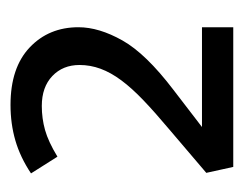

<svg xmlns="http://www.w3.org/2000/svg" viewBox="-68 -830 453 356"><g transform="rotate(-90 158.0 -651.5)"><path d="M140 -800Q117 -800 95.5 -794Q74 -788 46 -771L15 -820Q45 -840 76 -849Q107 -858 142 -858Q211 -858 248.5 -822.5Q286 -787 286 -732Q286 -694 261.5 -650.5Q237 -607 170 -556L101 -503H286V-445H27L16 -495L97 -564Q128 -590 150.5 -611.5Q173 -633 187.5 -652.5Q202 -672 209 -691Q216 -710 216 -730Q216 -761 195.5 -780.5Q175 -800 140 -800Z"/></g></svg>

Font: Mukta
Style: Regular
Weight: 400
Designer: Girish Dalvi and Yashodeep Gholap
Foundry: Ek Type
Version: Version 2.538;PS 1.001;hotconv 16.6.51;makeotf.lib2.5.65220;